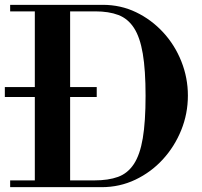

<svg xmlns="http://www.w3.org/2000/svg" viewBox="-26 -774 834 794"><path d="M16 0V-28H364Q422 -28 462 -42.5Q502 -57 527.5 -95.5Q553 -134 564.5 -202.5Q576 -271 576 -378Q576 -484 564.5 -552Q553 -620 528 -658.5Q503 -697 463.5 -712Q424 -727 368 -727H16V-754H399Q473 -754 536.5 -723.5Q600 -693 648.5 -640.5Q697 -588 724 -520Q751 -452 751 -379Q751 -304 723.5 -236Q696 -168 647.5 -115Q599 -62 534 -31Q469 0 394 0ZM118 -15V-754H264V-15ZM-6 -373V-414H374V-373Z"/></svg>

Font: Libre Bodoni Medium
Style: Regular
Weight: 500
Designer: Pablo Impallari, Rodrigo Fuenzalida
Foundry: Impallari Type
Version: Version 2.005;gftools[0.9.23]